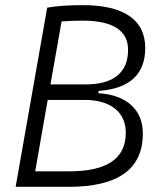

<svg xmlns="http://www.w3.org/2000/svg" viewBox="-20 -723 626 743"><path d="M40.5 0 162.6 -693.4Q216.8 -703.1 300.3 -703.1Q419.4 -703.1 480.7 -661.1Q542 -619.1 542 -537.6Q542 -384.3 361.8 -371.1L360.4 -362.3Q441.9 -357.4 487.3 -316.7Q532.7 -275.9 532.7 -206.1Q532.7 0 246.1 0ZM116.2 -60.1H249.5Q466.8 -60.1 466.8 -209Q466.8 -269 424.6 -302.7Q382.3 -336.4 306.6 -336.4H164.6ZM175.3 -396.5H312.5Q392.6 -396.5 434.1 -430.4Q475.6 -464.4 475.6 -529.8Q475.6 -643.1 298.8 -643.1Q254.9 -643.1 218.3 -640.1Z"/></svg>

Font: Cascadia Code Light
Style: Italic
Weight: 300
Italic angle: -10°
Monospace: yes
Designer: Aaron Bell
Foundry: Saja Typeworks
Version: Version 2404.023; ttfautohint (v1.8.4)